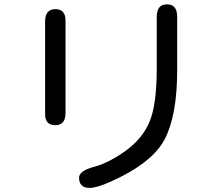

<svg xmlns="http://www.w3.org/2000/svg" viewBox="-20 -829 1040 900"><path d="M810.5 -750V-500Q810.5 -288.1 752 -176.3Q693.4 -64.5 499 22.5Q433.6 51.8 400.4 51.8Q350.6 51.8 350.6 3.9Q350.6 -28.3 420.4 -46.9Q490.2 -65.4 568.8 -122.1Q647.5 -178.7 681.2 -258.8Q714.8 -338.9 714.8 -509.8V-750Q714.8 -808.6 762.7 -808.6Q810.5 -808.6 810.5 -750ZM287.1 -299.8Q287.1 -242.2 239.3 -242.2Q191.4 -242.2 191.4 -293.9V-727.5Q191.4 -786.1 239.3 -786.1Q287.1 -786.1 287.1 -733.4Z"/></svg>

Font: MotoyaLMaru
Style: W3 mono
Weight: 400
Version: Version 1.01